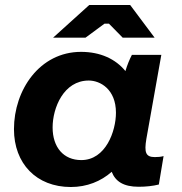

<svg xmlns="http://www.w3.org/2000/svg" viewBox="-20 -740 730 770"><path d="M536 9C565 9 593 6 617 0L636 -114C625 -111 614 -110 601 -110C564 -110 558 -129 567 -183L627 -520H509C500 -503 490 -479 483 -455C444 -503 383 -532 305 -532C139 -532 36 -379 36 -222C36 -84 126 10 264 10C329 10 385 -13 428 -51C443 -12 476 9 536 9ZM336 -417C382 -417 445 -382 445 -288C445 -214 404 -98 306 -98C235 -98 191 -149 191 -229C191 -307 235 -417 336 -417ZM600 -589 502 -720H338L193 -589H323L399 -645H417L472 -589Z"/></svg>

Font: Fixel Display
Style: Bold Italic
Weight: 700
Italic angle: -10°
Designer: AlfaBravo + MacPaw
Foundry: Kyrylo Tkachov, Marchela Mozhyna, Serhii Makarenko, Maria Weinstein, Zakhar Kryvoshyya
Version: Version 1.210;Glyphs 3.2 (3217)